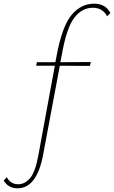

<svg xmlns="http://www.w3.org/2000/svg" viewBox="-143 -731 618 1040"><path d="M366 -711Q430 -711 455 -660L437 -643Q413 -689 360 -689Q301 -689 259.5 -635Q218 -581 192 -436L184 -394L349 -395L344 -374L181 -375L91 105Q57 289 -48 289Q-98 289 -123 247L-106 229Q-86 267 -44 267Q-9 267 19.5 234.5Q48 202 65 109L154 -375H53L57 -394H157L164 -431Q194 -590 245 -650.5Q296 -711 366 -711Z"/></svg>

Font: EauTestText Extralight
Style: Italic
Weight: 250
Italic angle: -12°
Designer: Christian Thalmann (Catharsis Fonts)
Version: Version 0.001;PS 000.001;hotconv 1.0.88;makeotf.lib2.5.64775